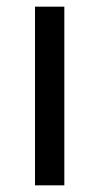

<svg xmlns="http://www.w3.org/2000/svg" viewBox="-20 -556 298 576"><path d="M173 0H85V-536H173Z"/></svg>

Font: Noto Sans Tifinagh Hawad
Style: Regular
Weight: 400
Designer: JamraPatel
Foundry: JamraPatel LLC
Version: Version 2.006; ttfautohint (v1.8.4.7-5d5b)